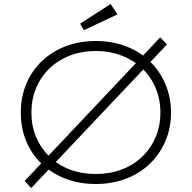

<svg xmlns="http://www.w3.org/2000/svg" viewBox="-20 -910 960 960"><path d="M136 30 103 -5 781 -723 815 -688ZM459 10Q376 10 307.5 -16.5Q239 -43 188.5 -91Q138 -139 111 -204.5Q84 -270 84 -347Q84 -424 111 -489.5Q138 -555 188.5 -603.5Q239 -652 307.5 -678.5Q376 -705 459 -705Q541 -705 610 -678.5Q679 -652 729 -603.5Q779 -555 807 -489.5Q835 -424 835 -347Q835 -270 807 -204.5Q779 -139 729 -91Q679 -43 610 -16.5Q541 10 459 10ZM459 -40Q529 -40 588.5 -62.5Q648 -85 691 -126.5Q734 -168 758 -224Q782 -280 782 -347Q782 -414 758 -470.5Q734 -527 691 -568Q648 -609 588.5 -632Q529 -655 459 -655Q388 -655 329 -632Q270 -609 227 -567.5Q184 -526 160.5 -469.5Q137 -413 137 -347Q137 -280 160.5 -224.5Q184 -169 227 -127Q270 -85 329 -62.5Q388 -40 459 -40ZM399 -759 381 -792 533 -890 567 -838Z"/></svg>

Font: Lexend Exa ExtraLight
Style: Regular
Weight: 250
Designer: Bonnie Shaver-Troup, Thomas Jockin
Foundry: Lexend
Version: Version 1.007